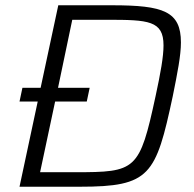

<svg xmlns="http://www.w3.org/2000/svg" viewBox="-20 -708 737 728"><path d="M405 -688H201L134 -375H65L54 -323H123L54 0H283C549 0 571 -43 635 -343C653 -432 666 -498 666 -547C666 -665 600 -688 405 -688ZM570 -344C509 -61 496 -55 264 -55H132L189 -323H309L320 -375H200L254 -633H386C543 -633 600 -630 600 -536C600 -493 589 -432 570 -344Z"/></svg>

Font: Saira UNSAM Light Italic
Style: Regular
Weight: 300
Italic angle: -12°
Designer: Hector Gatti with collaboration of the Omnibus-Type team
Foundry: Omnibus-Type
Version: Version 0.072;PS 000.072;hotconv 1.0.88;makeotf.lib2.5.64775